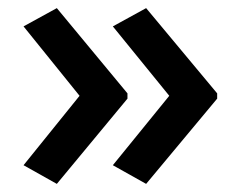

<svg xmlns="http://www.w3.org/2000/svg" viewBox="-20 -505 594 473"><path d="M515 -262 340 -52 258 -98 397 -269 258 -440 340 -485 515 -275ZM294 -262 120 -52 38 -98 176 -269 38 -440 120 -485 294 -275Z"/></svg>

Font: Noto Sans Thai Looped UI Medium
Style: Regular
Weight: 500
Designer: Cadson Demak Team
Foundry: Cadson Demak Co., Ltd.
Version: Version 1.000; ttfautohint (v1.8.4.7-5d5b)